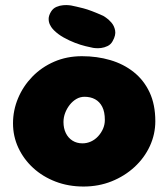

<svg xmlns="http://www.w3.org/2000/svg" viewBox="-20 -716 647 738"><path d="M301 1Q243 1 193.5 -18Q144 -37 107.5 -70.5Q71 -104 50.5 -148Q30 -192 30 -242Q30 -292 49.5 -338.5Q69 -385 104.5 -421.5Q140 -458 188.5 -479Q237 -500 295 -500Q353 -500 404 -485Q455 -470 494 -439Q533 -408 555 -361Q577 -314 577 -250Q577 -200 556 -154.5Q535 -109 497 -74Q459 -39 409 -19Q359 1 301 1ZM297 -165Q314 -165 329.5 -172Q345 -179 357 -192Q369 -205 376 -221Q383 -237 383 -255Q383 -286 373 -305.5Q363 -325 345.5 -334.5Q328 -344 305 -344Q288 -344 273.5 -335.5Q259 -327 248 -313Q237 -299 230.5 -282Q224 -265 224 -247Q224 -223 233 -204.5Q242 -186 258.5 -175.5Q275 -165 297 -165ZM338 -532Q328 -534 309 -538.5Q290 -543 268 -551.5Q246 -560 224.5 -572Q203 -584 187 -600Q187 -600 182 -605.5Q177 -611 172 -621Q167 -631 167 -643.5Q167 -656 176 -671Q184 -684 197 -689.5Q210 -695 223 -696Q236 -697 244.5 -696Q253 -695 253 -695Q273 -691 300.5 -684Q328 -677 377 -655Q377 -655 387 -648.5Q397 -642 408 -629.5Q419 -617 422.5 -599Q426 -581 413 -558Q406 -545 393.5 -539Q381 -533 368.5 -531.5Q356 -530 347 -531Q338 -532 338 -532Z"/></svg>

Font: Sour Gummy Black
Style: Regular
Weight: 900
Designer: Stefie Justprince
Foundry: Eifetstype
Version: Version 1.000